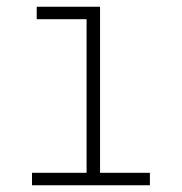

<svg xmlns="http://www.w3.org/2000/svg" viewBox="-20 -550 540 570"><path d="M75 0V-37H237V-493H89V-530H277V-37H425V0Z"/></svg>

Font: Iosevka Slab Extralight
Style: Regular
Weight: 200
Monospace: yes
Designer: Belleve Invis
Foundry: Belleve Invis
Version: Version 11.1.1; ttfautohint (v1.8.3)